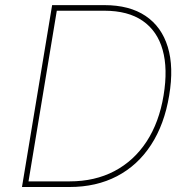

<svg xmlns="http://www.w3.org/2000/svg" viewBox="-20 -748 753 768"><path d="M258.3 0H79.6L83.5 -22.5H258.3Q359.4 -22.5 437.5 -63.5Q515.6 -104.5 566.2 -181.6Q616.7 -258.8 634.3 -366.2Q651.9 -472.7 630.6 -548.3Q609.4 -624 550.8 -664.6Q492.2 -705.1 397.5 -705.1H196.3L200.2 -727.5H397.5Q498 -727.5 562.3 -684.3Q626.5 -641.1 651.1 -560.3Q675.8 -479.5 656.7 -366.2Q637.7 -250.5 584.2 -168.5Q530.8 -86.4 448 -43.2Q365.2 0 258.3 0ZM210.9 -727.5 90.3 0H67.9L188.5 -727.5Z"/></svg>

Font: Inter Thin
Style: Italic
Weight: 250
Italic angle: -9.3988°
Designer: Rasmus Andersson
Foundry: rsms
Version: Version 4.001;git-66647c0bb